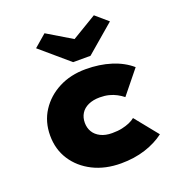

<svg xmlns="http://www.w3.org/2000/svg" viewBox="-145 -930 985 1060"><g transform="rotate(-20 347.5 -400.0)"><path d="M387 10Q294 10 222.5 -26Q151 -62 110.5 -124.5Q70 -187 70 -268Q70 -349 110.5 -411.5Q151 -474 220.5 -510Q290 -546 379 -546Q460 -546 528 -524.5Q596 -503 643 -462L533 -326Q517 -339 496.5 -350Q476 -361 452 -367Q428 -373 399 -373Q360 -373 331.5 -360Q303 -347 288.5 -323.5Q274 -300 274 -269Q274 -239 288 -215.5Q302 -192 330 -178Q358 -164 397 -164Q431 -164 456 -169.5Q481 -175 500.5 -183.5Q520 -192 533 -203L642 -68Q595 -32 530 -11Q465 10 387 10ZM328 -606 162 -748 234 -810 394 -714H364L524 -810L596 -748L430 -606Z"/></g></svg>

Font: Lexend Exa Black
Style: Regular
Weight: 900
Designer: Bonnie Shaver-Troup, Thomas Jockin
Foundry: Lexend
Version: Version 1.007